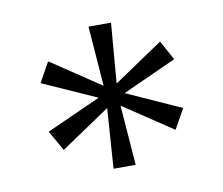

<svg xmlns="http://www.w3.org/2000/svg" viewBox="-52 -793 576 495"><g transform="rotate(-10 236.0 -546.0)"><path d="M208 -360 219 -517 90 -430 60 -483 202 -547 61 -610 90 -662 220 -575 208 -732H267L254 -575L383 -662L411 -611L270 -547L412 -483L383 -431L254 -517L266 -360Z"/></g></svg>

Font: DM Sans Light
Style: Regular
Weight: 300
Designer: Colophon Foundry, Jonny Pinhorn
Foundry: Colophon Foundry
Version: Version 4.004; ttfautohint (v1.8.4.7-5d5b)